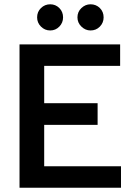

<svg xmlns="http://www.w3.org/2000/svg" viewBox="-20 -875 620 895"><path d="M71 0V-668H540V-568H186V-394H435V-293H186V-100H544V0ZM402 -733Q378 -733 359.5 -751Q341 -769 341 -794Q341 -820 359.5 -837.5Q378 -855 402 -855Q428 -855 445.5 -837.5Q463 -820 463 -794Q463 -769 445.5 -751Q428 -733 402 -733ZM214 -733Q189 -733 171 -751Q153 -769 153 -794Q153 -820 171 -837.5Q189 -855 214 -855Q239 -855 256.5 -837.5Q274 -820 274 -794Q274 -769 256.5 -751Q239 -733 214 -733Z"/></svg>

Font: Atkinson Hyperlegible Next Medium
Style: Regular
Weight: 500
Designer: Elliott Scott, Megan Eiswerth, Linus Boman, Theodore Petrosky, Letters from Sweden
Foundry: Applied Design Works, Letters from Sweden
Version: Version 2.001